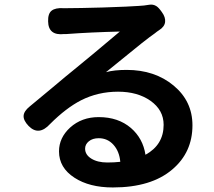

<svg xmlns="http://www.w3.org/2000/svg" viewBox="-20 -781 944 846"><path d="M477 45Q374 45 308 2Q240 -42 240 -114Q240 -174 289 -219Q340 -265 415 -265Q501 -265 557 -217Q610 -171 621 -99Q701 -143 701 -231Q701 -296 643 -337Q586 -377 500 -377Q412 -377 337 -339Q271 -305 201 -235Q151 -180 106 -226Q83 -250 84 -270.5Q85 -291 111 -312Q142 -338 211 -395Q281 -454 305 -473Q329 -493 396 -548Q481 -619 508 -642Q381 -639 273 -631Q268 -631 263 -631Q193 -623 192 -687Q191 -721 207.5 -734Q224 -747 259 -745Q269 -745 278 -745Q325 -745 434 -748Q555 -752 592 -755Q615 -756 637 -760Q655 -763 669 -754Q679 -748 693 -728Q710 -705 707.5 -684Q705 -663 681 -648Q678 -646 671.5 -641.5Q665 -637 662 -634Q624 -608 505 -510Q464 -476 447 -463Q483 -473 538 -473Q662 -473 745 -404Q828 -335 828 -229Q828 -110 740 -35Q647 45 477 45ZM453 -65Q483 -65 510 -68Q506 -114 480 -143Q454 -172 415 -172Q388 -172 371.5 -158.5Q355 -145 355 -126Q355 -99 382.5 -82Q410 -65 453 -65Z"/></svg>

Font: GenSenRounded JP B
Style: Regular
Weight: 700
Version: Version 1.501;PS 1;hotconv 16.6.51;makeotf.lib2.5.65220